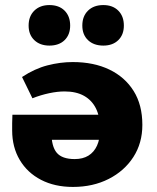

<svg xmlns="http://www.w3.org/2000/svg" viewBox="-20 -728 620 758"><path d="M268 10Q196 10 142 -18Q88 -46 58 -96.5Q28 -147 28 -213Q28 -224 28 -241.5Q28 -259 29 -275H183V-206Q183 -150 204 -125Q225 -100 275 -100Q307 -100 329 -113.5Q351 -127 363 -153Q375 -179 375 -218Q375 -267 359 -299.5Q343 -332 312 -349.5Q281 -367 235 -367Q207 -367 174 -360Q141 -353 108 -340L67 -424Q117 -457 167.5 -470Q218 -483 267 -483Q350 -483 411.5 -453.5Q473 -424 507.5 -369Q542 -314 542 -235Q542 -163 506.5 -108Q471 -53 409 -21.5Q347 10 268 10ZM51 -176V-275H448L428 -176ZM175 -548Q138 -548 115.5 -569.5Q93 -591 93 -627Q93 -664 115.5 -686Q138 -708 175 -708Q213 -708 235 -686Q257 -664 257 -627Q257 -591 235 -569.5Q213 -548 175 -548ZM388 -548Q350 -548 327.5 -569.5Q305 -591 305 -627Q305 -664 327.5 -686Q350 -708 388 -708Q425 -708 447 -686Q469 -664 469 -627Q469 -591 447 -569.5Q425 -548 388 -548Z"/></svg>

Font: Ysabeau SC Black
Style: Regular
Weight: 900
Designer: Christian Thalmann (Catharsis Fonts)
Version: Version 2.001;gftools[0.9.30]; featfreeze: smcp